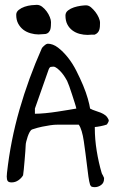

<svg xmlns="http://www.w3.org/2000/svg" viewBox="-20 -771 478 792"><path d="M351.6 -8.8Q347.7 -21.5 344.7 -42.5Q341.8 -63.5 338.9 -88.4Q335.9 -113.3 332.5 -139.2Q329.1 -165 325.7 -188.5Q322.3 -211.9 316.9 -230Q311.5 -248 304.7 -256.8H294.9Q288.1 -256.8 280.8 -256.8Q273.4 -256.8 266.6 -256.8H256.8Q236.3 -256.8 219.7 -256.8Q203.1 -256.8 187.5 -254.4Q171.9 -252 154.3 -248.5Q136.7 -245.1 113.3 -237.3Q107.4 -235.4 102.5 -226.6Q97.7 -217.8 94.2 -207.5Q90.8 -197.3 88.4 -187.5Q85.9 -177.7 85.9 -170.9Q85.9 -164.1 84.5 -146.5Q83 -128.9 81.5 -109.4Q80.1 -89.8 78.1 -71.8Q76.2 -53.7 75.2 -47.9Q68.4 -36.1 55.7 -27.3Q43 -18.6 28.3 -18.6Q15.6 -18.6 11.7 -24.4Q7.8 -30.3 7.8 -43Q7.8 -43.9 8.3 -49.8Q8.8 -55.7 8.8 -57.6Q23.4 -190.4 60.5 -319.3Q97.7 -448.2 152.3 -571.3Q152.3 -572.3 154.8 -575.2Q157.2 -578.1 160.6 -581.1Q164.1 -584 167 -586.4Q169.9 -588.9 170.9 -588.9Q172.9 -588.9 173.8 -589.8Q174.8 -589.8 174.8 -589.8L175.8 -590.8Q198.2 -590.8 219.2 -574.7Q240.2 -558.6 259.8 -534.2Q279.3 -509.8 294.9 -479Q310.5 -448.2 322.8 -418.9Q335 -389.6 342.3 -363.8Q349.6 -337.9 351.6 -323.2Q362.3 -317.4 373.5 -314Q384.8 -310.5 395.5 -306.2Q406.2 -301.8 414.6 -295.4Q422.9 -289.1 428.7 -275.4Q428.7 -274.4 428.2 -271.5Q427.7 -268.6 425.8 -265.6Q423.8 -262.7 422.4 -259.8Q420.9 -256.8 418.9 -256.8Q417 -255.9 409.7 -253.9Q402.3 -252 395 -250.5Q387.7 -249 380.4 -248Q373 -247.1 371.1 -247.1V-242.2Q371.1 -197.3 378.9 -148.9Q386.7 -100.6 399.4 -57.6Q399.4 -56.6 400.9 -53.7Q402.3 -50.8 404.3 -47.9Q406.2 -44.9 407.2 -41.5Q408.2 -38.1 409.2 -38.1V-33.2Q409.2 -16.6 397 -7.8Q384.8 1 371.1 1Q364.3 1 359.4 -0.5Q354.5 -2 351.6 -8.8ZM124 -301.8Q142.6 -301.8 167.5 -304.2Q192.4 -306.6 217.3 -310.5Q242.2 -314.5 263.7 -317.9Q285.2 -321.3 294.9 -323.2Q293.9 -329.1 288.6 -345.7Q283.2 -362.3 277.3 -380.9Q271.5 -399.4 265.6 -415.5Q259.8 -431.6 256.8 -437.5Q254.9 -441.4 248.5 -451.7Q242.2 -461.9 233.9 -471.7Q225.6 -481.4 216.3 -488.8Q207 -496.1 200.2 -496.1Q194.3 -496.1 189.5 -495.1Q184.6 -494.1 180.7 -484.4L124 -323.2ZM46.9 -710Q46.9 -721.7 57.1 -730Q67.4 -738.3 81.5 -743.2Q95.7 -748 109.9 -749.5Q124 -751 131.8 -751Q143.6 -751 153.8 -743.2Q164.1 -735.4 172.4 -724.1Q180.7 -712.9 185.5 -700.7Q190.4 -688.5 190.4 -679.7Q190.4 -671.9 189.9 -664.6Q189.5 -657.2 188 -650.9Q186.5 -644.5 181.6 -638.7Q176.8 -632.8 168 -630.9Q166 -630.9 162.1 -630.4Q158.2 -629.9 153.8 -629.9Q149.4 -629.9 145.5 -629.4Q141.6 -628.9 139.6 -628.9Q123 -628.9 106 -633.8Q88.9 -638.7 76.2 -648.4Q63.5 -658.2 55.2 -673.3Q46.9 -688.5 46.9 -710ZM250 -707Q250 -719.7 260.7 -728Q271.5 -736.3 285.2 -740.7Q298.8 -745.1 313 -747.1Q327.1 -749 335 -749Q345.7 -749 355.5 -740.7Q365.2 -732.4 373.5 -721.7Q381.8 -710.9 387.2 -698.7Q392.6 -686.5 392.6 -676.8Q392.6 -668.9 392.1 -661.6Q391.6 -654.3 389.6 -647.9Q387.7 -641.6 382.8 -636.2Q377.9 -630.9 370.1 -627.9Q368.2 -627.9 364.3 -627.9Q360.4 -627.9 356 -627.9Q351.6 -627.9 347.2 -627.4Q342.8 -627 341.8 -627Q325.2 -627 308.6 -631.3Q292 -635.7 278.8 -645.5Q265.6 -655.3 257.8 -670.4Q250 -685.5 250 -707Z"/></svg>

Font: Swanky and Moo Moo
Style: Regular
Weight: 400
Designer: Kimberly Geswein
Foundry: Kimberly Geswein
Version: Version 1.002 2001